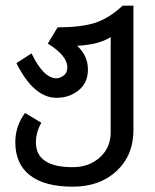

<svg xmlns="http://www.w3.org/2000/svg" viewBox="-20 -458 560 692"><path d="M460.9 11.7Q460.9 101.6 400.4 158.2Q339.8 214.8 242.2 214.8Q140.6 214.8 87.9 173.8Q35.2 132.8 35.2 54.7Q35.2 -3.9 70.3 -50.8L128.9 -15.6Q109.4 19.5 109.4 54.7Q109.4 144.5 242.2 144.5Q300.8 144.5 339.8 109.4Q378.9 74.2 378.9 19.5V-324.2Q335.9 -296.9 257.8 -293Q296.9 -257.8 296.9 -207Q296.9 -160.2 263.7 -132.8Q230.5 -105.5 183.6 -105.5Q101.6 -105.5 39.1 -230.5L93.8 -265.6Q136.7 -175.8 183.6 -175.8Q195.3 -175.8 209 -185.5Q222.7 -195.3 222.7 -214.8Q222.7 -257.8 152.3 -300.8L187.5 -359.4Q269.5 -359.4 320.3 -375Q371.1 -390.6 421.9 -437.5H460.9Z"/></svg>

Font: 和音 by 宁静之雨，公众号njzyshare
Style: Regular
Weight: 400
Designer: Steve Matteson
Foundry: Ascender Corporation
Version: Version 6.00;June 8, 2018;FontCreator 11.0.0.2388 32-bit